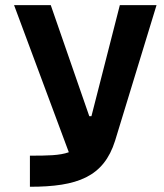

<svg xmlns="http://www.w3.org/2000/svg" viewBox="-20 -713 626 733"><path d="M94.2 0C275.4 0 376 -37.6 419.4 -175.8L577.6 -693.4H437.5L329.1 -269.5H320.8L173.8 -693.4H33.7L242.7 -131.8C207.5 -119.1 160.2 -118.7 94.2 -118.7Z"/></svg>

Font: Cascadia Code
Style: Bold
Weight: 700
Monospace: yes
Designer: Aaron Bell
Foundry: Saja Typeworks
Version: Version 2404.023